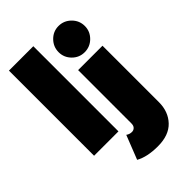

<svg xmlns="http://www.w3.org/2000/svg" viewBox="-267 -782 1097 1097"><g transform="rotate(-45 281.5 -234.0)"><path d="M229 0H32V-688H229ZM412.5 -456Q369 -456 338 -487.2Q307 -518.5 307 -561.5Q307 -605 338 -636.5Q369 -668 412.5 -668Q456 -668 487.5 -636.8Q519 -605.5 519 -561.5Q519 -518.5 487.8 -487.2Q456.5 -456 412.5 -456ZM328 220Q242 220 189.5 190.5L246.5 45.5Q262 57 281.5 57Q294.5 57 304 47.8Q313.5 38.5 313.5 20V-410.5H510.5V45.5Q510.5 122 464 171Q417.5 220 328 220Z"/></g></svg>

Font: League Spartan Black
Style: Regular
Weight: 900
Foundry: The League of Moveable Type
Version: Version 2.002